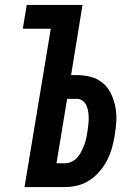

<svg xmlns="http://www.w3.org/2000/svg" viewBox="-20 -755 540 775"><path d="M79 0 185 -639H72L88 -735H313L267 -452H290Q319 -452 347 -444.5Q375 -437 395.5 -419.5Q416 -402 428 -377Q440 -352 445.5 -324Q451 -296 449.5 -267Q448 -238 443 -209Q439 -184 432 -158.5Q425 -133 413 -109.5Q401 -86 383 -64.5Q365 -43 342.5 -28Q320 -13 294 -6.5Q268 0 243 0ZM208 -96H243Q256 -96 269.5 -102.5Q283 -109 292.5 -120Q302 -131 308.5 -144Q315 -157 320 -170Q325 -183 328 -196.5Q331 -210 333 -224Q335 -237 336.5 -250.5Q338 -264 338 -277.5Q338 -291 336 -304Q334 -317 329 -328.5Q324 -340 314 -348Q304 -356 290 -356H251Z"/></svg>

Font: Iosevka Curly Oblique
Style: Bold
Weight: 700
Italic angle: -9°
Monospace: yes
Designer: Belleve Invis
Foundry: Belleve Invis
Version: Version 11.1.0; ttfautohint (v1.8.3)